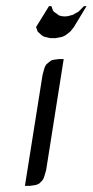

<svg xmlns="http://www.w3.org/2000/svg" viewBox="-20 -604 301 624"><path d="M61 0 118.2 -359.9 123 -377.9 126 -387.2 130.9 -395 140.1 -402.8 147.9 -408.2 157.2 -410.2 171.9 -412.1H187L129.9 -50.8L125 -34.2L122.1 -24.9L117.2 -17.1L107.9 -7.8L100.1 -3.9L91.8 -2L77.1 0ZM97.2 -516.1 139.2 -584H147L151.9 -570.8L154.8 -565.9L165 -559.1L170.9 -554.2L179.2 -551.8L187 -550.8H193.8L202.1 -551.8L217.8 -556.2L222.2 -559.1L234.9 -565.9L252.9 -584H261.2L220.2 -516.1L209 -502L204.1 -498L191.9 -488.8L184.1 -484.9L175.8 -482.9L160.2 -480H144L130.9 -482.9L123 -484.9L116.2 -488.8L106 -498L102.1 -502Z"/></svg>

Font: Petahja
Style: Italic
Weight: 400
Designer: T. Christopher White
Version: Version 1.1